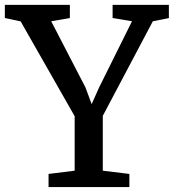

<svg xmlns="http://www.w3.org/2000/svg" viewBox="-32 -763 709 783"><path d="M166 0V-53.7L272.5 -66.9V-289.1L52.2 -675.8L-12.2 -689.5V-743.2H252.9V-689.5L176.8 -676.3L316.4 -406.7L341.8 -338.4L372.1 -406.2L506.3 -676.3L427.2 -689.5V-743.2H656.7V-689.5L591.3 -676.3L387.2 -290.5V-66.9L495.6 -53.7V0Z"/></svg>

Font: HaufeMerriweather
Style: Regular
Weight: 400
Designer: Eben Sorkin ( eben@eyebytes.com )
Foundry: Eben Sorkin
Version: Version 1.56